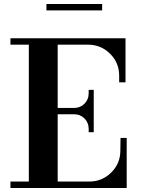

<svg xmlns="http://www.w3.org/2000/svg" viewBox="-20 -939 709 959"><path d="M32.2 0V-32.2H124V-715.8H32.2V-748H606.9V-527.8H575.2V-563Q574.7 -626.5 529.3 -671.1Q483.9 -715.8 419.9 -715.8H268.1V-399.9H351.1Q380.9 -399.9 401.9 -420.9Q422.9 -441.9 422.9 -472.2V-490.2H448.2V-278.8H422.9V-295.9Q422.9 -326.2 401.9 -347.2Q380.9 -368.2 351.1 -368.2H268.1V-32.2H425.8Q489.7 -32.2 535.2 -76.9Q580.6 -121.6 581.1 -185.1L582 -250H612.8V0ZM211.9 -887.2V-918.9H490.2V-887.2Z"/></svg>

Font: Fin Serif Display
Style: Italic
Weight: 400
Designer: J. Blake Harris
Version: Version 1.006;FEAKit 1.0